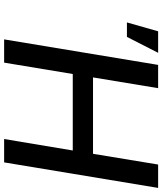

<svg xmlns="http://www.w3.org/2000/svg" viewBox="50 -818 768 907"><g transform="rotate(90 433.5 -364.0)"><path d="M165.5 0 286.1 -727.5H396L345.2 -419.9H706.1L756.8 -727.5H867.2L746.6 0H636.2L690.4 -324.2H329.1L275.4 0ZM85.4 -580.1 127.4 -727.5H229L153.8 -580.1Z"/></g></svg>

Font: Inter 24pt Medium
Style: Italic
Weight: 500
Italic angle: -9.3988°
Designer: Rasmus Andersson
Foundry: rsms
Version: Version 4.001;git-66647c0bb